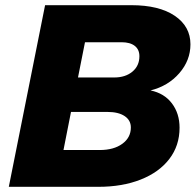

<svg xmlns="http://www.w3.org/2000/svg" viewBox="-20 -721 758 741"><path d="M673 -228Q673 -159 633.5 -107.5Q594 -56 523 -28Q452 0 360 0H14L154 -701H487Q594 -701 654.5 -660Q715 -619 715 -550Q715 -488 672 -438.5Q629 -389 561 -372Q614 -361 643.5 -322Q673 -283 673 -228ZM518 -504Q518 -530 500 -544Q482 -558 449 -558H308L281 -422H421Q464 -422 491 -444.5Q518 -467 518 -504ZM485 -229Q485 -257 461 -273Q437 -289 395 -289H254L225 -142H365Q419 -142 452 -166Q485 -190 485 -229Z"/></svg>

Font: Gontserrat
Style: Bold Italic
Weight: 700
Italic angle: -11.3°
Designer: Julieta Ulanovsky
Foundry: Julieta Ulanovsky
Version: Version 6.001